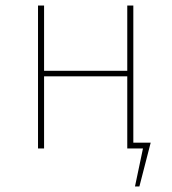

<svg xmlns="http://www.w3.org/2000/svg" viewBox="-20 -539 623 697"><path d="M527 -21 486 138H470L499 0H442V-262H140V0H118V-519H140V-282H442V-519H464V-21Z"/></svg>

Font: Fira Sans Thin
Style: Regular
Weight: 100
Designer: bBox Type GmbH & Carrois Corporate GbR & Edenspiekermann AG
Foundry: bBox Type GmbH & Carrois Corporate GbR & Edenspiekermann AG
Version: Version 4.301